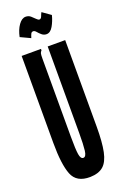

<svg xmlns="http://www.w3.org/2000/svg" viewBox="-155 -831 559 887"><g transform="rotate(-20 125.0 -388.0)"><path d="M126 11Q59 12 39 -39Q19 -90 19 -195V-623H114V-616Q108 -610 106.5 -603Q105 -596 105 -579V-194Q105 -132 109 -107.5Q113 -83 126 -83Q140 -83 143.5 -112Q147 -141 147 -197V-623H233V-198Q233 -121 223.5 -75.5Q214 -30 191 -10Q168 10 126 11ZM174 -782 215 -753Q208 -725 194.5 -701.5Q181 -678 162 -678Q149 -678 139 -686.5Q129 -695 122 -703.5Q115 -712 108 -712Q100 -712 96.5 -705Q93 -698 89 -685L40 -708Q47 -742 63 -764.5Q79 -787 98 -787Q112 -787 122 -778.5Q132 -770 140 -761.5Q148 -753 154 -753Q162 -753 166 -764Q170 -775 174 -782Z"/></g></svg>

Font: Inconsolata UltraCondensed Black
Style: Regular
Weight: 900
Width: 1
Monospace: yes
Designer: Raph Levien, Cyreal, Brenton Simpson
Foundry: Raph Levien, Cyreal, Google
Version: Version 3.001; ttfautohint (v1.8.2.53-6de2)